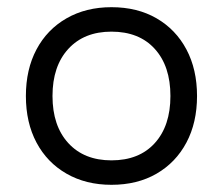

<svg xmlns="http://www.w3.org/2000/svg" viewBox="-20 -502 620 534"><path d="M290 12Q219 12 165 -19Q111 -50 81.5 -105.5Q52 -161 52 -235Q52 -309 81.5 -364.5Q111 -420 165 -451Q219 -482 290 -482Q362 -482 415.5 -451Q469 -420 498.5 -364.5Q528 -309 528 -235Q528 -161 498.5 -105.5Q469 -50 415.5 -19Q362 12 290 12ZM290 -56Q367 -56 410.5 -104Q454 -152 454 -235Q454 -318 410.5 -366Q367 -414 290 -414Q214 -414 170 -366Q126 -318 126 -235Q126 -152 170 -104Q214 -56 290 -56Z"/></svg>

Font: Sometype Mono
Style: Regular
Weight: 400
Monospace: yes
Designer: Ryoichi Tsunekawa
Foundry: Dharma Type
Version: Version 1.000; ttfautohint (v1.8.3)